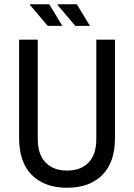

<svg xmlns="http://www.w3.org/2000/svg" viewBox="-20 -873 632 905"><path d="M296 12Q190 12 130 -48Q70 -108 70 -223V-686H158V-218Q158 -145 195 -107Q232 -69 296 -69Q361 -69 397.5 -107Q434 -145 434 -218V-686H522V-223Q522 -108 462 -48Q402 12 296 12ZM335 -751 251 -850 252 -853H342L404 -751ZM205 -751 121 -850 122 -853H212L274 -751Z"/></svg>

Font: Archivo Narrow
Style: Regular
Weight: 400
Designer: Hector Gatti
Foundry: Omnibus-Type
Version: Version 3.002